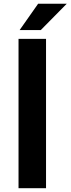

<svg xmlns="http://www.w3.org/2000/svg" viewBox="-20 -986 370 1006"><path d="M83 -828.6 179.7 -966.3H329.6L193.8 -828.6ZM77.1 -782.2H221.2V0H77.1Z"/></svg>

Font: Proza Libre
Style: SemiBold
Weight: 600
Designer: Jasper de Waard
Foundry: Jasper de Waard
Version: Version 1.000; ttfautohint (v1.4.1.8-43bc) -l 8 -r 50 -G 200